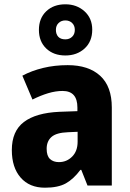

<svg xmlns="http://www.w3.org/2000/svg" viewBox="-20 -863 603 893"><path d="M295 -560Q392 -560 446 -510.5Q500 -461 500 -363V0H387L358 -73H354Q322 -30 286 -10Q250 10 189 10Q117 10 76 -37Q35 -84 35 -165Q35 -253 91 -295.5Q147 -338 256 -343L340 -346V-363Q340 -440 271 -440Q239 -440 204 -429.5Q169 -419 131 -400L84 -511Q127 -534 180.5 -547Q234 -560 295 -560ZM296 -248Q242 -246 219.5 -226Q197 -206 197 -171Q197 -138 212.5 -123.5Q228 -109 254 -109Q290 -109 315.5 -134.5Q341 -160 341 -204V-250ZM284 -605Q229 -605 195 -637.5Q161 -670 161 -724Q161 -778 195 -810.5Q229 -843 284 -843Q337 -843 373 -810.5Q409 -778 409 -725Q409 -670 373.5 -637.5Q338 -605 284 -605ZM284 -680Q303 -680 315.5 -692Q328 -704 328 -724Q328 -744 315.5 -756Q303 -768 284 -768Q265 -768 252.5 -756Q240 -744 240 -724Q240 -704 251 -692Q262 -680 284 -680Z"/></svg>

Font: Noto Sans Armenian SemiCondensed ExtraBold
Style: Regular
Weight: 800
Width: 4
Designer: Monotype Design Team
Foundry: Monotype Imaging Inc.
Version: Version 2.008; ttfautohint (v1.8.4.7-5d5b)